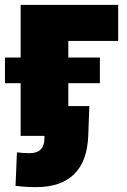

<svg xmlns="http://www.w3.org/2000/svg" viewBox="-37 -559 522 790"><path d="M449.2 -539.1V-390.6H244.1V0H47.9V-539.1ZM-16.6 -216.8V-322.3H374V-216.8ZM111.8 210.9Q89.8 210.9 69.8 209.7Q49.8 208.5 26.9 205.6L32.7 67.9Q43 69.3 58.3 70.3Q73.7 71.3 84.5 71.3Q115.7 71.3 130.9 55.7Q146 40 146 7.8V0H84.5V-122.6H330.6L326.2 -2Q322.3 104.5 268.1 157.7Q213.9 210.9 111.8 210.9Z"/></svg>

Font: Inter 18pt Black
Style: Regular
Weight: 900
Designer: Rasmus Andersson
Foundry: rsms
Version: Version 4.001;git-66647c0bb